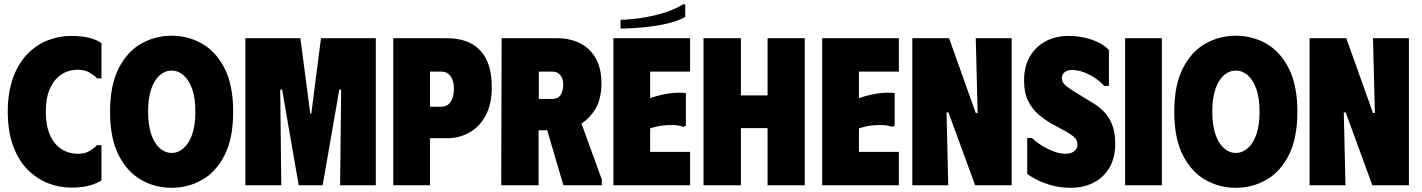

<svg xmlns="http://www.w3.org/2000/svg" viewBox="-20 -882 6769 914"><path d="M17 -350Q17 -443 42 -511.5Q67 -580 109.5 -624Q152 -668 206 -689.5Q260 -711 318 -711Q374 -711 410.5 -700.5Q447 -690 463 -676V-509H442Q430 -522 407 -536Q384 -550 352 -550Q306 -550 271.5 -527Q237 -504 217.5 -459.5Q198 -415 198 -350Q198 -285 217.5 -240.5Q237 -196 271.5 -173Q306 -150 352 -150Q385 -150 407.5 -164Q430 -178 442 -191H463V-24Q447 -11 410.5 0Q374 11 318 11Q261 11 207 -10.5Q153 -32 110 -76Q67 -120 42 -188.5Q17 -257 17 -350Z M504 -350Q504 -477 545 -557Q586 -637 652.5 -674.5Q719 -712 797 -712Q875 -712 941.5 -674.5Q1008 -637 1049 -557Q1090 -477 1090 -350Q1090 -223 1049 -143Q1008 -63 941.5 -25.5Q875 12 797 12Q719 12 652.5 -25.5Q586 -63 545 -143Q504 -223 504 -350ZM685 -350Q685 -286 700 -242.5Q715 -199 740.5 -176.5Q766 -154 797 -154Q828 -154 854 -176.5Q880 -199 895 -242.5Q910 -286 910 -350Q910 -416 894.5 -459Q879 -502 853.5 -524Q828 -546 797 -546Q766 -546 740.5 -524Q715 -502 700 -458.5Q685 -415 685 -350Z M1148 0V-700H1410L1457 -341H1462L1508 -700H1769V0H1599L1604 -455H1595L1516 0H1402L1323 -455H1314L1319 0Z M1852 0V-700H2109Q2173 -700 2220.5 -676Q2268 -652 2294.5 -600.5Q2321 -549 2321 -466Q2321 -385 2291.5 -331Q2262 -277 2213.5 -250.5Q2165 -224 2109 -224H2027V0ZM2027 -374H2081Q2102 -374 2115 -385.5Q2128 -397 2134.5 -416.5Q2141 -436 2141 -459Q2141 -482 2134.5 -500.5Q2128 -519 2115 -530Q2102 -541 2081 -541H2027Z M2368 -700H2634Q2694 -700 2741.5 -676Q2789 -652 2816 -604.5Q2843 -557 2843 -485Q2843 -410 2813 -361Q2786 -318 2748 -294L2845 -27V0H2662L2585 -262H2544V0H2366ZM2545 -411H2610Q2628 -411 2639 -419.5Q2650 -428 2655.5 -444Q2661 -460 2661 -479Q2661 -497 2655.5 -510.5Q2650 -524 2639 -532.5Q2628 -541 2610 -541H2545Z M3265 -700V-541H3075V-415Q3104 -425 3133.5 -431.5Q3163 -438 3191.5 -440Q3220 -442 3245 -439V-284L3234 -278Q3215 -285 3189.5 -286.5Q3164 -288 3135 -284.5Q3106 -281 3075 -271V-159H3265V0H2900V-700ZM3233 -862 3242 -860V-801Q3213 -785 3172 -774Q3131 -763 3086 -757Q3041 -751 3001 -748.5Q2961 -746 2934 -746V-788Q2972 -788 3026 -795.5Q3080 -803 3135.5 -819.5Q3191 -836 3233 -862Z M3634 -700H3811V0H3634V-272H3507V0H3329V-700H3507V-428H3634Z M4259 -700V-541H4069V-415Q4098 -425 4127.5 -431.5Q4157 -438 4185.5 -440Q4214 -442 4239 -439V-284L4228 -278Q4209 -285 4183.5 -286.5Q4158 -288 4129 -284.5Q4100 -281 4069 -271V-159H4259V0H3894V-700Z M4625 -700H4796V0H4622L4495 -347H4486L4494 0H4323V-700H4498L4625 -344H4634Z M5289 -198Q5289 -131 5261.5 -84Q5234 -37 5186 -12.5Q5138 12 5077 12Q5029 12 4987 0.5Q4945 -11 4914.5 -27Q4884 -43 4870 -54V-225H4892Q4924 -195 4969.5 -172.5Q5015 -150 5052 -150Q5070 -150 5082.5 -155.5Q5095 -161 5102 -171Q5109 -181 5109 -193Q5109 -216 5093.5 -229.5Q5078 -243 5044 -262L4986 -293Q4955 -311 4924.5 -336.5Q4894 -362 4874.5 -401Q4855 -440 4855 -498Q4855 -567 4883.5 -614.5Q4912 -662 4959.5 -686.5Q5007 -711 5065 -711Q5106 -711 5142 -703Q5178 -695 5208 -680.5Q5238 -666 5259 -644V-473H5237Q5204 -508 5162 -528.5Q5120 -549 5084 -549Q5063 -549 5049 -539Q5035 -529 5035 -510Q5035 -488 5057.5 -471Q5080 -454 5120 -430L5182 -392Q5216 -372 5240 -345Q5264 -318 5276.5 -282Q5289 -246 5289 -198Z M5336 -700H5511V0H5336Z M5570 -350Q5570 -477 5611 -557Q5652 -637 5718.5 -674.5Q5785 -712 5863 -712Q5941 -712 6007.5 -674.5Q6074 -637 6115 -557Q6156 -477 6156 -350Q6156 -223 6115 -143Q6074 -63 6007.5 -25.5Q5941 12 5863 12Q5785 12 5718.5 -25.5Q5652 -63 5611 -143Q5570 -223 5570 -350ZM5751 -350Q5751 -286 5766 -242.5Q5781 -199 5806.5 -176.5Q5832 -154 5863 -154Q5894 -154 5920 -176.5Q5946 -199 5961 -242.5Q5976 -286 5976 -350Q5976 -416 5960.5 -459Q5945 -502 5919.5 -524Q5894 -546 5863 -546Q5832 -546 5806.5 -524Q5781 -502 5766 -458.5Q5751 -415 5751 -350Z M6516 -700H6687V0H6513L6386 -347H6377L6385 0H6214V-700H6389L6516 -344H6525Z"/></svg>

Font: Phudu Light ExtraBold
Style: Regular
Weight: 800
Version: Version 1.005;gftools[0.9.23]